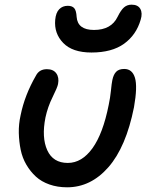

<svg xmlns="http://www.w3.org/2000/svg" viewBox="-20 -797 637 827"><path d="M374 -570.8Q292 -570.8 252.2 -612.1Q212.4 -653.3 217.8 -711.9Q220.7 -742.7 235.1 -757.3Q249.5 -772 272 -772Q291 -772 299.8 -761.7Q308.6 -751.5 310.1 -724.1Q314.5 -668 384.8 -668Q459.5 -668 486.8 -725.1Q501 -753.9 514.4 -765.4Q527.8 -776.9 546.9 -776.9Q574.2 -776.9 584.5 -758.5Q594.7 -740.2 585.9 -711.9Q566.9 -646.5 514.4 -608.6Q461.9 -570.8 374 -570.8ZM269 9.8Q227.5 9.8 192.9 -2.4Q158.2 -14.6 134.5 -36.4Q110.8 -58.1 93.5 -87.6Q76.2 -117.2 69.1 -151.9Q62 -186.5 61 -224.4Q60.1 -262.2 68.8 -300.8Q86.4 -387.7 134.8 -471.2Q148.9 -499 182.1 -499Q209.5 -499 222.4 -481.2Q235.4 -463.4 230 -435.1Q227.5 -420.9 206.5 -378.7Q185.5 -336.4 175.8 -291Q158.7 -204.6 183.6 -149.9Q208.5 -95.2 272 -95.2Q332.5 -95.2 378.2 -158.4Q423.8 -221.7 448.2 -345.2Q454.6 -375 457.8 -406.5Q460.9 -438 463.9 -452.1Q468.8 -476.1 480.5 -488Q492.2 -500 515.1 -500Q549.8 -500 561.3 -461.9Q572.8 -423.8 557.1 -335Q522.9 -163.6 447 -76.9Q371.1 9.8 269 9.8Z"/></svg>

Font: Shantell Sans Normal
Style: Italic
Weight: 500
Italic angle: -11.31°
Designer: Stephen Nixon, Anya Danilova, Shantell Martin
Foundry: Arrow Type
Version: Version 1.006;[559af2be0]